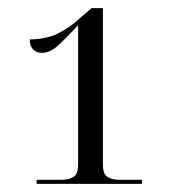

<svg xmlns="http://www.w3.org/2000/svg" viewBox="-20 -839 440 472"><path d="M70 -387V-397H132Q149 -397 160.5 -404Q172 -411 172 -434V-777Q148 -751 126 -730Q104 -709 83 -709Q70 -709 61.5 -717.5Q53 -726 53 -742Q97 -743 124 -757.5Q151 -772 167 -786L205 -819H233V-434Q233 -411 244.5 -404Q256 -397 272 -397H329V-387Z"/></svg>

Font: Noto Serif Display Light
Style: Regular
Weight: 300
Designer: Monotype Design Team
Foundry: Monotype Imaging Inc.
Version: Version 2.009